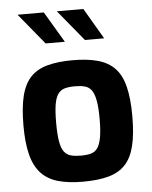

<svg xmlns="http://www.w3.org/2000/svg" viewBox="-54 -816 684 866"><g transform="rotate(-5 287.5 -383.0)"><path d="M287 5Q221 5 174 -8.5Q127 -22 97.5 -54Q68 -86 54.5 -139Q41 -192 41 -270Q41 -352 54.5 -405.5Q68 -459 97.5 -489.5Q127 -520 174.5 -532.5Q222 -545 287 -545Q354 -545 401 -532Q448 -519 477.5 -488.5Q507 -458 520.5 -404.5Q534 -351 534 -270Q534 -190 521 -136.5Q508 -83 479 -52Q450 -21 402.5 -8Q355 5 287 5ZM287 -113Q314 -113 332.5 -118Q351 -123 362.5 -138.5Q374 -154 380 -186Q386 -218 386 -270Q386 -323 380 -354.5Q374 -386 362.5 -401.5Q351 -417 332.5 -422Q314 -427 287 -427Q261 -427 242.5 -422Q224 -417 212 -401.5Q200 -386 194.5 -354.5Q189 -323 189 -270Q189 -218 194.5 -186Q200 -154 212 -138.5Q224 -123 242.5 -118Q261 -113 287 -113ZM351 -631 236 -771H356L438 -631ZM173 -631 58 -771H177L260 -631Z"/></g></svg>

Font: Exo Thin
Style: Bold
Weight: 700
Version: Version 2.000